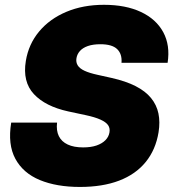

<svg xmlns="http://www.w3.org/2000/svg" viewBox="-20 -757 710 787"><path d="M307.6 9.3Q211.9 9.3 143.3 -19Q74.7 -47.4 43 -106Q11.2 -164.6 25.9 -254.4H213.9Q210 -221.7 221.2 -199Q232.4 -176.3 257.6 -164.6Q282.7 -152.8 320.8 -152.8Q352.5 -152.8 375.5 -160.6Q398.4 -168.5 412.1 -182.4Q425.8 -196.3 428.7 -214.4Q431.6 -231.4 423.1 -243.9Q414.6 -256.3 392.1 -266.6Q369.6 -276.9 330.6 -285.2L259.8 -300.3Q166 -320.8 118.9 -371.3Q71.8 -421.9 85.9 -507.3Q97.2 -576.2 140.4 -627.9Q183.6 -679.7 252 -708.5Q320.3 -737.3 406.2 -737.3Q495.1 -737.3 557.6 -708Q620.1 -678.7 649.2 -625Q678.2 -571.3 667 -499.5H478Q481 -535.6 460.2 -555.7Q439.5 -575.7 391.6 -575.7Q361.3 -575.7 340.3 -568.4Q319.3 -561 307.9 -548.3Q296.4 -535.6 293.5 -519Q290.5 -502 298.6 -489Q306.6 -476.1 326.7 -466.8Q346.7 -457.5 380.4 -450.2L437.5 -437.5Q496.1 -424.3 536.1 -403.8Q576.2 -383.3 599.1 -355.2Q622.1 -327.1 629.4 -292Q636.7 -256.8 629.9 -214.8Q618.2 -143.1 577.1 -92.8Q536.1 -42.5 468.3 -16.6Q400.4 9.3 307.6 9.3Z"/></svg>

Font: Inter 16pt Black
Style: Italic
Weight: 900
Italic angle: -9.3988°
Version: Version 4.001;git-66647c0bb